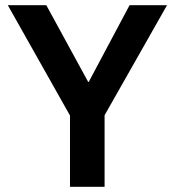

<svg xmlns="http://www.w3.org/2000/svg" viewBox="-20 -718 672 738"><path d="M249 0V-274L10 -698H158L319 -403H321L478 -698H622L382 -275V0Z"/></svg>

Font: IBM Plex Sans Hebrew SemiBold
Style: Regular
Weight: 600
Designer: Mike Abbink, Paul van der Laan, Pieter van Rosmalen, Yanek Iontef
Foundry: Bold Monday
Version: Version 1.2